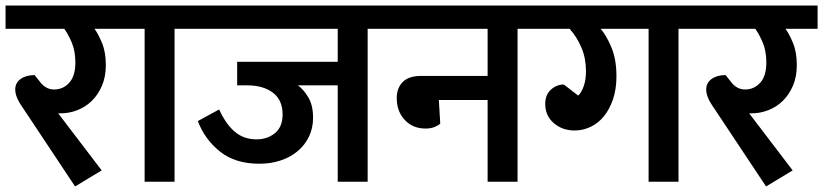

<svg xmlns="http://www.w3.org/2000/svg" viewBox="-30 -656 2971 693"><path d="M337 -41 241 17 55 -263Q38 -287 31.5 -303Q25 -319 25 -333Q25 -357 44.5 -371Q64 -385 95 -385L114 -361Q135 -333 165 -333Q198 -333 220 -357.5Q242 -382 242 -430Q242 -472 229 -502.5Q216 -533 202 -552H-10V-636H427V-552H311Q324 -535 338 -501.5Q352 -468 352 -421Q352 -379 338 -346.5Q324 -314 301.5 -292Q279 -270 249.5 -258.5Q220 -247 190 -247H180Z M492 -552H407V-636H685V-552H600V0H492Z M1045 -348Q1064 -335 1082 -306Q1100 -277 1100 -231Q1100 -194 1085.5 -163.5Q1071 -133 1045 -111Q1019 -89 983.5 -77Q948 -65 906 -65Q819 -65 764 -109Q709 -153 684 -219L761 -261Q785 -208 817.5 -180.5Q850 -153 896 -153Q935 -153 962.5 -175.5Q990 -198 990 -243Q990 -295 955 -321.5Q920 -348 861 -348H826V-433H1189V-552H665V-636H1382V-552H1297V0H1189V-348Z M1730 -382V-552H1362V-636H1923V-552H1838V0H1730V-295H1554L1559 -210Q1555 -205 1540.5 -198.5Q1526 -192 1506 -192Q1460 -192 1431 -223Q1402 -254 1402 -302Q1402 -338 1423.5 -360Q1445 -382 1490 -382Z M2057 -311Q2068 -321 2076.5 -344Q2085 -367 2085 -399Q2085 -446 2068.5 -484.5Q2052 -523 2026 -552H1903V-636H2504V-552H2419V0H2311V-552H2138Q2157 -531 2176 -487Q2195 -443 2195 -381Q2195 -334 2182.5 -297.5Q2170 -261 2149.5 -236Q2129 -211 2101.5 -198Q2074 -185 2044 -185Q2000 -185 1969 -211.5Q1938 -238 1938 -281Q1938 -314 1958.5 -332.5Q1979 -351 2005 -351Z M2831 -41 2735 17 2549 -263Q2532 -287 2525.5 -303Q2519 -319 2519 -333Q2519 -357 2538.5 -371Q2558 -385 2589 -385L2608 -361Q2629 -333 2659 -333Q2692 -333 2714 -357.5Q2736 -382 2736 -430Q2736 -472 2723 -502.5Q2710 -533 2696 -552H2484V-636H2921V-552H2805Q2818 -535 2832 -501.5Q2846 -468 2846 -421Q2846 -379 2832 -346.5Q2818 -314 2795.5 -292Q2773 -270 2743.5 -258.5Q2714 -247 2684 -247H2674Z"/></svg>

Font: Mukta SemiBold
Style: Regular
Weight: 600
Designer: Girish Dalvi and Yashodeep Gholap
Foundry: Ek Type
Version: Version 2.538;PS 1.002;hotconv 16.6.51;makeotf.lib2.5.65220;